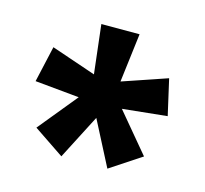

<svg xmlns="http://www.w3.org/2000/svg" viewBox="-66 -835 559 524"><g transform="rotate(15 213.5 -573.5)"><path d="M268 -762H160L176 -624L50 -667L27 -565L152 -553L62 -443L148 -385L213 -511L278 -385L366 -443L274 -553L400 -566L377 -667L251 -624Z"/></g></svg>

Font: Noto Sans Georgian ExtraCondensed SemiBold
Style: Regular
Weight: 600
Width: 2
Designer: Monotype Design Team, Akaki Razmadze
Foundry: Google LLC
Version: Version 2.005